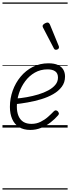

<svg xmlns="http://www.w3.org/2000/svg" viewBox="-20 -1030 566 1550"><path d="M225 19Q170 19 133 -4.5Q96 -28 78 -70Q60 -112 60 -167Q60 -235 82.5 -298Q105 -361 146.5 -411Q188 -461 245 -490Q302 -519 371 -519Q419 -519 448.5 -505Q478 -491 491.5 -467Q505 -443 505 -412Q505 -365 479 -330Q453 -295 409.5 -270Q366 -245 312.5 -229Q259 -213 202.5 -203Q146 -193 96 -188L103 -234Q148 -237 196 -245.5Q244 -254 289 -267.5Q334 -281 370 -300.5Q406 -320 427 -345.5Q448 -371 448 -404Q448 -438 426 -454Q404 -470 364 -470Q307 -470 261.5 -444Q216 -418 183.5 -374.5Q151 -331 133.5 -278Q116 -225 116 -170Q116 -125 129.5 -93.5Q143 -62 169 -46Q195 -30 234 -30Q274 -30 307.5 -46.5Q341 -63 367.5 -86.5Q394 -110 414 -131Q423 -140 431.5 -139Q440 -138 447 -131Q453 -124 455 -116Q457 -108 449 -99Q423 -69 388.5 -42Q354 -15 312.5 2Q271 19 225 19ZM431 -628Q427 -628 423 -630Q419 -632 415 -639L327 -808Q325 -812 324.5 -815Q324 -818 324 -822Q326 -829 332.5 -834.5Q339 -840 348 -844Q357 -848 364 -848Q375 -848 383 -832L454 -659Q456 -655 456 -652Q456 -649 456 -646Q455 -637 447 -632.5Q439 -628 431 -628ZM0 490H526V500H0ZM0 -20H526V0H0ZM0 -505H526V-500H0ZM0 -1010H526V-1000H0Z"/></svg>

Font: Playwrite AU TAS Guides
Style: Regular
Weight: 400
Designer: Veronika Burian, José Scaglione
Foundry: TypeTogether
Version: Version 1.003